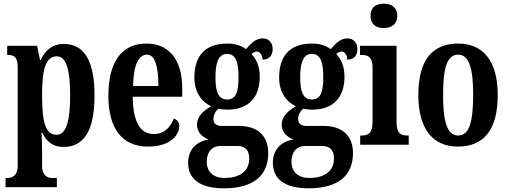

<svg xmlns="http://www.w3.org/2000/svg" viewBox="-20 -784 2753 1040"><path d="M10 230H288V180H263C242 180 208 172 208 114V48C208 4 207 -34 205 -65H209C232 -17 267 12 323 12C434 12 492 -74 492 -267C492 -460 433 -546 325 -546C262 -546 223 -509 200 -458H197L181 -536H19V-486H25C55 -486 76 -477 76 -417V113C76 171 42 180 20 180H10ZM286 -54C224 -54 208 -127 208 -269C208 -400 224 -479 288 -479C339 -479 360 -404 360 -268C360 -128 339 -54 286 -54Z M782 10C902 10 951 -52 951 -101C951 -123 938 -136 922 -142C903 -95 870 -58 814 -58C740 -58 701 -120 699 -260H967V-306C967 -464 893 -548 773 -548C642 -548 567 -453 567 -265C567 -91 639 10 782 10ZM838 -318H701C702 -428 730 -488 776 -488C820 -488 838 -423 838 -318Z M1193 236C1356 236 1433 164 1433 46C1433 -42 1383 -102 1272 -102H1180C1155 -102 1136 -112 1136 -139C1136 -165 1151 -186 1164 -195C1174 -192 1199 -190 1212 -190C1332 -190 1387 -263 1387 -368C1387 -428 1367 -465 1342 -492C1351 -498 1359 -505 1372 -505C1385 -505 1402 -489 1402 -461C1443 -461 1457 -489 1457 -519C1457 -550 1438 -576 1403 -576C1361 -576 1335 -543 1313 -518C1285 -537 1255 -548 1212 -548C1089 -548 1033 -480 1033 -363C1033 -286 1071 -232 1124 -209C1079 -182 1047 -152 1047 -109C1047 -63 1080 -41 1110 -28C1046 -19 999 25 999 97C999 186 1063 236 1193 236ZM1210 -245C1162 -245 1147 -290 1147 -364C1147 -442 1162 -492 1210 -492C1259 -492 1272 -444 1272 -365C1272 -289 1260 -245 1210 -245ZM1195 180C1137 180 1100 147 1100 94C1100 27 1140 7 1170 7H1267C1309 7 1330 30 1330 75C1330 137 1287 180 1195 180Z M1652 236C1815 236 1892 164 1892 46C1892 -42 1842 -102 1731 -102H1639C1614 -102 1595 -112 1595 -139C1595 -165 1610 -186 1623 -195C1633 -192 1658 -190 1671 -190C1791 -190 1846 -263 1846 -368C1846 -428 1826 -465 1801 -492C1810 -498 1818 -505 1831 -505C1844 -505 1861 -489 1861 -461C1902 -461 1916 -489 1916 -519C1916 -550 1897 -576 1862 -576C1820 -576 1794 -543 1772 -518C1744 -537 1714 -548 1671 -548C1548 -548 1492 -480 1492 -363C1492 -286 1530 -232 1583 -209C1538 -182 1506 -152 1506 -109C1506 -63 1539 -41 1569 -28C1505 -19 1458 25 1458 97C1458 186 1522 236 1652 236ZM1669 -245C1621 -245 1606 -290 1606 -364C1606 -442 1621 -492 1669 -492C1718 -492 1731 -444 1731 -365C1731 -289 1719 -245 1669 -245ZM1654 180C1596 180 1559 147 1559 94C1559 27 1599 7 1629 7H1726C1768 7 1789 30 1789 75C1789 137 1746 180 1654 180Z M2059 -632C2099 -632 2132 -652 2132 -698C2132 -745 2099 -764 2059 -764C2017 -764 1987 -745 1987 -698C1987 -652 2017 -632 2059 -632ZM1931 0H2194V-50H2185C2150 -50 2128 -63 2128 -122V-536H1930V-486H1942C1975 -486 1998 -473 1998 -418V-121C1998 -63 1975 -50 1940 -50H1931Z M2460 10C2602 10 2676 -82 2676 -270C2676 -457 2594 -548 2463 -548C2320 -548 2246 -457 2246 -270C2246 -82 2327 10 2460 10ZM2462 -50C2402 -50 2380 -125 2380 -270C2380 -414 2401 -488 2461 -488C2521 -488 2543 -414 2543 -270C2543 -125 2522 -50 2462 -50Z"/></svg>

Font: Noto Serif Khmer ExtraCondensed
Style: Bold
Weight: 700
Width: 2
Designer: Danh Hong and the Monotype Design Team
Foundry: Monotype Imaging Inc.
Version: Version 2.004